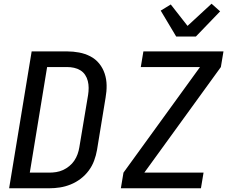

<svg xmlns="http://www.w3.org/2000/svg" viewBox="-20 -1011 1240 1031"><path d="M29 0 150 -735H340Q373 -735 405 -729Q437 -723 465 -708.5Q493 -694 512.5 -670Q532 -646 542 -616Q552 -586 552.5 -553Q553 -520 547 -487L501 -206Q496 -177 485.5 -148.5Q475 -120 456.5 -95Q438 -70 413 -51Q388 -32 359.5 -20.5Q331 -9 302 -4.5Q273 0 244 0ZM140 -84H244Q263 -84 282 -87Q301 -90 318.5 -98Q336 -106 352 -119Q368 -132 379 -148.5Q390 -165 396.5 -183Q403 -201 406 -220L453 -501Q456 -520 456 -539Q456 -558 451.5 -576Q447 -594 437 -609Q427 -624 411.5 -633.5Q396 -643 377.5 -647Q359 -651 340 -651H233ZM629 0 643 -84 1054 -651H736L750 -735H1180L1166 -651L755 -84H1073L1059 0ZM926 -815 843 -954 897 -987 987 -872 1116 -991 1162 -950 1032 -815Z"/></svg>

Font: Iosevka Aile Medium
Style: Italic
Weight: 500
Italic angle: -9°
Designer: Belleve Invis
Foundry: Belleve Invis
Version: Version 31.1.0; ttfautohint (v1.8.4)